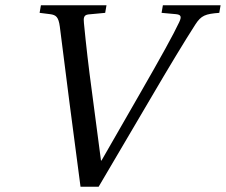

<svg xmlns="http://www.w3.org/2000/svg" viewBox="-20 -712 861 732"><path d="M131 -663 171 -658C194 -655 203 -647 208 -611C220 -519 232 -420 245 -320L287 0H356L559 -345C624 -456 685 -557 725 -619C747 -653 763 -659 816 -663L821 -692H601L596 -663L651 -658C669 -656 674 -650 663 -627C642 -582 594 -495 510 -349L367 -100H365L330 -366C318 -454 308 -541 300 -624C298 -643 299 -655 317 -657L381 -663L386 -692H136Z"/></svg>

Font: Heuristica
Style: Italic
Weight: 400
Italic angle: -13°
Version: Version 1.0.1